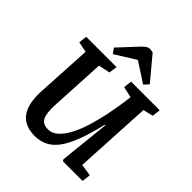

<svg xmlns="http://www.w3.org/2000/svg" viewBox="-253 -1109 1286 1286"><g transform="rotate(45 390.0 -465.5)"><path d="M651 -74 736 -61 728 0H542L535 -12L573 -373H568Q535 -233 497 -148Q459 -63 408.5 -24.5Q358 14 288 14Q96 14 109 -229L131 -626L56 -641L63 -700H350L342 -641L260 -624L239 -230Q235 -149 253 -114.5Q271 -80 320 -80Q359 -80 391.5 -110Q424 -140 450 -190.5Q476 -241 495.5 -305Q515 -369 529 -437.5Q543 -506 552 -570L559 -624L481 -641L488 -700H759L752 -641L681 -624ZM589 -776 559 -743 417 -835 271 -744 245 -780 370 -914Q399 -945 422 -945Q431 -945 438 -943.5Q445 -942 452 -940Z"/></g></svg>

Font: Literata 12pt SemiBold
Style: Italic
Weight: 600
Italic angle: -2°
Designer: Latin by Veronika Burian and Jose Scaglione. Greek by Irene Vlachou. Cyrillic by Vera Evstafieva
Foundry: TypeTogether
Version: Version 3.002